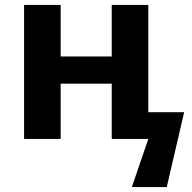

<svg xmlns="http://www.w3.org/2000/svg" viewBox="-20 -566 784 782"><path d="M78.1 -545.9V0H227.1V-225.1H435.1V0H584L517.1 195.8H659.2L730 -108.9H584V-545.9H435.1V-335.9H227.1V-545.9Z"/></svg>

Font: Noto Reveo Sans
Style: Bold
Weight: 700
Designer: Monotype Design team
Foundry: Monotype Imaging Inc.
Version: Version 1.04